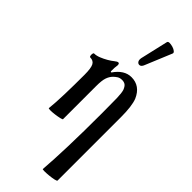

<svg xmlns="http://www.w3.org/2000/svg" viewBox="-311 -738 1044 1044"><g transform="rotate(45 211.0 -215.5)"><path d="M287 269Q293 195 296.5 84.5Q300 -26 300 -173Q300 -247 299 -287Q298 -327 292 -345Q284 -365 274 -371.5Q264 -378 250 -378Q233 -378 222 -371Q211 -364 202 -355Q188 -341 180.5 -319.5Q173 -298 173 -254V0Q173 3 158 6.5Q143 10 124 12.5Q105 15 90.5 15Q76 15 76 12Q81 -34 83 -103Q85 -172 85 -253Q85 -304 75 -323Q65 -342 40 -342Q36 -342 34.5 -349.5Q33 -357 34.5 -364.5Q36 -372 40 -372Q57 -372 77 -380Q97 -388 116 -399Q135 -410 147 -420Q160 -431 168 -431Q176 -431 176 -417Q174 -406 173.5 -395.5Q173 -385 173 -367L179 -365Q220 -425 275 -425Q342 -425 372 -356Q388 -315 388 -230V257Q388 261 372.5 264.5Q357 268 337 270Q317 272 301.5 272Q286 272 287 269ZM279 -522Q272 -504 261 -502Q250 -500 243 -509Q236 -518 239 -535L276 -695Q278 -703 289.5 -703Q301 -703 314.5 -699Q328 -695 336.5 -688Q345 -681 342 -674Z"/></g></svg>

Font: Junicode Two Beta Condensed Medium
Style: Regular
Weight: 500
Width: 3
Designer: Peter S. Baker
Foundry: Briery Creek Software
Version: Version 1.053; ttfautohint (v1.8.4)